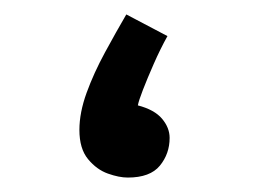

<svg xmlns="http://www.w3.org/2000/svg" viewBox="-20 -242 367 266"><path d="M157 4Q145 4 129.5 -1.5Q114 -7 102 -21.5Q90 -36 90 -62Q90 -86 100 -113.5Q110 -141 125.5 -169.5Q141 -198 155 -222L212 -192Q202 -174 193 -153.5Q184 -133 178 -117.5Q172 -102 171 -96Q194 -90 204.5 -77.5Q215 -65 215 -51Q215 -29 201.5 -12.5Q188 4 157 4Z"/></svg>

Font: Noto Sans Arabic SemiCondensed
Style: Regular
Weight: 400
Width: 4
Designer: Monotype Design Team, Nadine Chahine, Nizar Qandah and Khaled Hosny
Foundry: Monotype Imaging Inc.
Version: Version 2.012